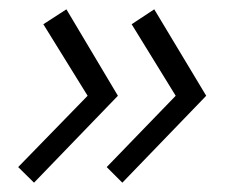

<svg xmlns="http://www.w3.org/2000/svg" viewBox="-20 -428 486 412"><path d="M242.5 -36 209 -69.5 357 -222.5 262.5 -376 311 -408 422.5 -222.5ZM53 -36 19 -69.5 168 -222.5 73 -376 122.5 -408 233 -222.5Z"/></svg>

Font: Lucymar Sans
Style: Italic
Weight: 400
Italic angle: -10°
Foundry: The League of Moveable Type (original font) / Main changes by Cristiano Sobral with portions from Mirco Monsees
Version: Version 2.00;August 30, 2020;FontCreator 13.0.0.2681 64-bit